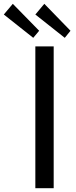

<svg xmlns="http://www.w3.org/2000/svg" viewBox="-90 -985 398 1005"><path d="M-23 -965 -70 -909 84 -787 115 -824ZM142 -965 95 -909 249 -787 279 -824ZM95 -742V0H191V-742Z"/></svg>

Font: 18Franklin
Style: Regular
Weight: 400
Designer: Pablo Impallari, Rodrigo Fuenzalida (Modified by Dan O. Williams)
Version: Version 0.025;PS 000.025;hotconv 1.0.88;makeotf.lib2.5.64775